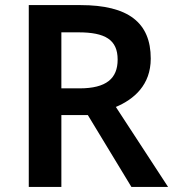

<svg xmlns="http://www.w3.org/2000/svg" viewBox="-20 -734 686 754"><path d="M296 -714H93V0H221V-282H325L496 0H640L435 -314C506 -344 572 -400 572 -504C572 -645 484 -714 296 -714ZM288 -607C393 -607 442 -578 442 -500C442 -426 398 -387 292 -387H221V-607Z"/></svg>

Font: Noto Sans Bengali SemiBold
Style: Regular
Weight: 600
Designer: Jelle Bosma - Monotype Design Team
Foundry: Monotype Imaging Inc.
Version: Version 2.003